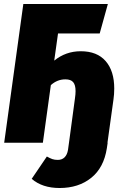

<svg xmlns="http://www.w3.org/2000/svg" viewBox="-20 -716 614 963"><path d="M553 -272Q553 -243 549 -216L519 0H520L516 27Q501 125 437.5 176Q374 227 279 227Q192 227 139 181L215 69Q231 78 242.5 82Q254 86 270 86Q291 86 304 73Q317 60 321 36L326 0L356 -223Q359 -243 359 -259Q359 -290 347 -304Q335 -318 308 -318Q267 -318 235 -289L195 0H1L97 -696H521L480 -548H271L252 -412Q310 -459 385 -459Q467 -459 510 -409.5Q553 -360 553 -272Z"/></svg>

Font: Fira Sans Condensed Black
Style: Italic
Weight: 900
Width: 3
Italic angle: -8°
Designer: Carrois Corporate & Edenspiekermann AG
Foundry: Carrois Corporate GbR & Edenspiekermann AG
Version: Version 4.203